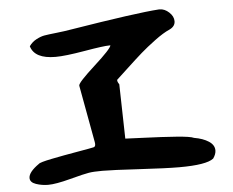

<svg xmlns="http://www.w3.org/2000/svg" viewBox="-54 -844 1108 913"><g transform="rotate(-5 500.0 -387.5)"><path d="M54 -35Q54 -63 104 -98Q110 -105 167 -116.5Q224 -128 291 -139.5Q358 -151 370 -154Q382 -157 378 -178L328 -451Q328 -452 328 -452Q328 -452 328 -453Q328 -467 409 -540.5Q490 -614 492 -630H488Q460 -630 367 -614Q274 -598 228 -598Q128 -598 110 -659Q124 -679 145 -690Q166 -701 183 -704Q200 -707 241 -711.5Q282 -716 310 -721Q630 -773 736 -780H740Q764 -780 785 -760.5Q806 -741 806 -718Q806 -693 778 -680Q748 -667 707 -636.5Q666 -606 638 -581.5Q610 -557 565 -515Q520 -473 510 -464Q508 -456 518 -442L524 -182Q538 -181 618 -178Q698 -175 766 -170Q834 -165 850 -157Q892 -150 919 -132.5Q946 -115 946 -89Q946 -71 932 -51Q898 -24 768 -24Q706 -24 578 -31.5Q450 -39 402 -39Q358 -39 336 -35Q316 -32 246 -13.5Q176 5 140 5Q110 5 82 -4.5Q54 -14 54 -35Z"/></g></svg>

Font: NaniFont Regular
Style: Regular
Weight: 400
Designer: Nanigashitei
Version: Version 1.036